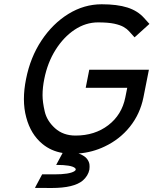

<svg xmlns="http://www.w3.org/2000/svg" viewBox="-20 -727 737 921"><path d="M280.3 6.8Q225.1 -2.4 184.1 -36.1Q127.4 -82.5 106 -163.6Q94.7 -204.6 94.7 -252Q94.7 -297.4 105 -348.1Q125.5 -452.1 179.2 -533Q232.9 -613.8 308.1 -660.2Q383.3 -706.5 467.8 -706.5Q542.5 -706.5 591.3 -690.9Q640.1 -675.3 670.4 -641.6L696.8 -612.3L625.5 -547.9L599.1 -577.1Q589.8 -587.9 573.5 -597.4Q557.1 -606.9 528.1 -613.3Q499 -619.6 450.2 -619.6Q391.1 -619.6 338.1 -584.5Q285.2 -549.3 246.6 -488Q208 -426.8 192.4 -348.1Q184.1 -307.1 184.1 -270.5Q184.1 -237.3 194.6 -192.1Q205.1 -147 244.1 -111.8Q283.2 -76.7 342.3 -76.7Q434.6 -76.7 499.5 -126.5Q564.5 -176.3 581.1 -259.8L590.3 -305.7H391.1L408.2 -392.6H694.3L668 -259.8Q651.9 -180.2 603.3 -119.4Q554.7 -58.6 482.4 -24.4Q423.8 3.9 356.4 9.3Q359.9 10.3 363.3 11.7Q387.2 21.5 397.5 35.2Q407.7 48.8 409.2 62.5Q409.7 68.4 409.7 73.7Q409.7 81.1 408.7 86.9Q402.8 116.2 377.4 138.7Q335 174.8 227.5 174.8L147.5 174.3L182.1 109.4H240.2Q313.5 109.4 336.9 94.2Q342.3 90.8 343.3 86.9V85.9Q343.3 82 339.8 79.1Q322.8 64 249.5 64Z"/></svg>

Font: Qaz
Style: Italic
Weight: 400
Italic angle: -11.25°
Designer: GGBotNet
Foundry: f0n7
Version: 0.70